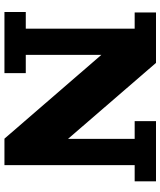

<svg xmlns="http://www.w3.org/2000/svg" viewBox="51 -773 722 864"><g transform="rotate(90 412.0 -341.0)"><path d="M34 0V-96H109V-586H36V-682H263L605 -286V-586H525V-682H796V-586H723V0H604L227 -436V-96H309V0Z"/></g></svg>

Font: Montagu Slab 16pt
Style: Bold
Weight: 700
Designer: Florian Karsten
Foundry: Florian Karsten
Version: Version 1.000; ttfautohint (v1.8.3)